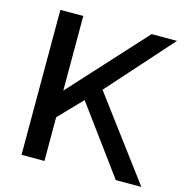

<svg xmlns="http://www.w3.org/2000/svg" viewBox="-105 -809 876 907"><g transform="rotate(15 333.0 -355.0)"><path d="M192 -214 301 -327 541 0H666L370 -396L650 -710H526L192 -344V-709H80V0H192Z"/></g></svg>

Font: RT Raleway SemiBold
Style: Regular
Weight: 400
Designer: Matt McInerney, Pablo Impallari, Rodrigo Fuenzalida — Edited by Milan Moffatt in April 2016
Foundry: Matt McInerney, Pablo Impallari, Rodrigo Fuenzalida — Edited by Milan Moffatt in April 2016
Version: Version 3.001